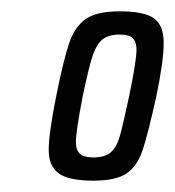

<svg xmlns="http://www.w3.org/2000/svg" viewBox="-20 -716 309 339"><path d="M66 -451Q66 -480 79 -545Q92 -610 102 -639.5Q112 -669 131.5 -682.5Q151 -696 191 -696Q235 -696 252 -683.5Q269 -671 269 -641Q269 -608 256 -546Q241 -478 231.5 -450Q222 -422 203 -409.5Q184 -397 145 -397Q101 -397 83.5 -410Q66 -423 66 -451ZM208 -546Q221 -609 221 -628Q221 -642 214.5 -648.5Q208 -655 192 -655Q171 -655 160.5 -646Q150 -637 143.5 -617.5Q137 -598 126 -546Q114 -483 114 -466Q114 -451 121 -444.5Q128 -438 145 -438Q165 -438 175.5 -447Q186 -456 191.5 -475.5Q197 -495 208 -546Z"/></svg>

Font: Saira Ultra Condensed
Style: Italic
Weight: 400
Width: 1
Italic angle: -12°
Designer: Hector Gatti with collaboration of the Omnibus-Type team
Foundry: Omnibus-Type
Version: Version 1.001; ttfautohint (v1.8)